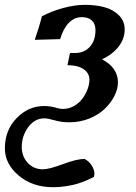

<svg xmlns="http://www.w3.org/2000/svg" viewBox="-81 -511 569 806"><path d="M202.1 -237.3 212.9 -288.6H235.8Q272.5 -288.6 296.1 -314.5Q319.8 -340.3 319.8 -384.8Q319.8 -411.1 304.7 -425Q289.6 -439 262.7 -439Q231 -439 207.8 -415Q184.6 -391.1 171.4 -346.7L64.9 -343.8Q85 -401.9 94.7 -442.4Q133.3 -463.4 183.1 -477.1Q232.9 -490.7 275.4 -490.7Q321.3 -490.7 357.7 -480.7Q394 -470.7 418.2 -446.8Q442.4 -422.9 442.4 -387.2Q442.4 -348.1 416.5 -314.9Q390.6 -281.7 347.2 -262.2Q414.1 -226.6 414.1 -165.5Q414.1 -137.2 399.2 -107.9Q384.3 -78.6 358.6 -54Q333 -29.3 293.7 -13.4Q254.4 2.4 210 2.4Q177.2 2.4 148.4 -5.9Q119.6 -14.2 105.5 -14.2Q64.5 -14.2 37.4 22.9Q10.3 60.1 10.3 106.4Q10.3 145.5 35.4 172.6Q60.5 199.7 99.6 199.7Q125 199.7 183.1 178Q241.2 156.2 273.9 156.2Q292 165 303.7 183.3Q315.4 201.7 315.4 218.8Q315.4 220.2 313.5 231Q310.5 232.9 305.2 235.8Q299.8 238.8 282.2 246.3Q264.6 253.9 245.8 259.8Q227.1 265.6 198.7 270.3Q170.4 274.9 142.1 274.9Q55.7 274.9 -2.4 226.1Q-60.5 177.2 -60.5 111.8Q-60.5 35.6 -11.2 -15.1Q38.1 -65.9 104 -65.9Q129.9 -65.9 154.8 -58.6H154.3Q168.9 -53.7 183.1 -53.7Q208.5 -53.7 230.2 -66.4Q252 -79.1 265.6 -97.9Q279.3 -116.7 286.9 -137.5Q294.4 -158.2 294.4 -175.8Q294.4 -203.6 270.3 -220.5Q246.1 -237.3 202.1 -237.3Z"/></svg>

Font: Flanker
Style: Bold Italic
Weight: 700
Italic angle: -12°
Designer: Flanker
Version: Version 2.000